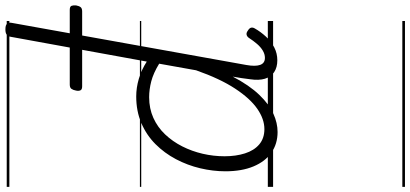

<svg xmlns="http://www.w3.org/2000/svg" viewBox="-434 -622 1555 728"><g transform="rotate(-90 344.0 -257.5)"><path d="M208 17Q163 17 129.5 -6.5Q96 -30 77.5 -74.5Q59 -119 59 -181Q59 -228 70.5 -276.5Q82 -325 105 -368.5Q128 -412 162 -446Q196 -480 241.5 -499.5Q287 -519 343 -519Q376 -519 410 -509Q444 -499 475 -479L569 -995Q571 -1006 577.5 -1010.5Q584 -1015 597 -1015Q613 -1015 618.5 -1009Q624 -1003 622 -992L462 -101Q456 -67 462.5 -49Q469 -31 489 -31Q503 -31 516.5 -39Q530 -47 542 -61Q554 -75 565 -92Q570 -99 577 -100.5Q584 -102 592 -96Q602 -90 603.5 -83.5Q605 -77 601 -70Q588 -47 569.5 -27Q551 -7 528.5 4.5Q506 16 480 16Q453 16 435 4Q417 -8 410 -31Q403 -54 408 -87Q410 -104 412.5 -120.5Q415 -137 418 -153Q385 -90 349 -52.5Q313 -15 277.5 1Q242 17 208 17ZM116 -184Q116 -141 127 -106.5Q138 -72 161 -52.5Q184 -33 219 -33Q257 -33 296 -60Q335 -87 372.5 -144Q410 -201 442 -292L467 -432Q431 -454 400 -462Q369 -470 340 -470Q297 -470 261.5 -454Q226 -438 199 -409.5Q172 -381 153.5 -344.5Q135 -308 125.5 -267Q116 -226 116 -184ZM381 -724Q369 -724 366 -730.5Q363 -737 365 -747Q367 -758 371.5 -764.5Q376 -771 388 -771H671Q684 -771 686.5 -764Q689 -757 688 -747Q686 -736 681.5 -730Q677 -724 665 -724ZM0 490H629V500H0ZM0 -20H629V0H0ZM0 -505H629V-500H0ZM0 -1010H629V-1000H0Z"/></g></svg>

Font: Playwrite ZA Guides
Style: Regular
Weight: 400
Designer: Veronika Burian, José Scaglione
Foundry: TypeTogether
Version: Version 1.003